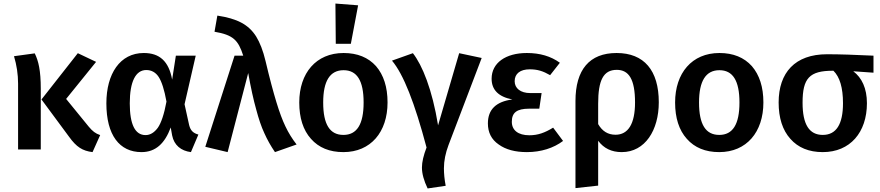

<svg xmlns="http://www.w3.org/2000/svg" viewBox="-20 -843 4965 1083"><path d="M522 -494 419 -543 214 -282 370 -71C411 -14 445 8 502 15L545 -81C518 -90 502 -103 481 -128L353 -285ZM59 -526C74 -476 82 -424 82 -371V0H210V-342C210 -446 197 -499 176 -542Z M791 -544C657 -544 580 -427 580 -260C580 -81 654 15 778 15C859 15 910 -35 943 -124L951 -79C962 -24 1001 8 1057 15L1099 -84C1070 -92 1055 -106 1047 -137L1021 -255L1084 -529H972L951 -394C932 -498 880 -544 791 -544ZM805 -448C834 -448 858 -435 875 -409C892 -383 907 -337 919 -270C906 -199 889 -149 870 -122C850 -95 827 -81 801 -81C742 -81 712 -141 712 -260C712 -384 746 -448 805 -448Z M1190 -664C1295 -646 1324 -617 1352 -529H1303L1138 -15L1264 15L1380 -431C1395 -347 1410 -279 1425 -226C1439 -173 1454 -128 1471 -92C1487 -56 1507 -20 1531 15L1653 -28C1628 -60 1607 -94 1590 -130C1573 -165 1556 -211 1539 -267C1522 -323 1501 -400 1478 -498C1464 -557 1446 -603 1425 -637C1382 -705 1318 -738 1206 -755Z M1874 -596H1959L2000 -813L1872 -823ZM1918 -544C1763 -544 1668 -431 1668 -265C1668 -178 1690 -109 1734 -60C1778 -10 1839 15 1917 15C2071 15 2166 -98 2166 -265C2166 -352 2144 -420 2101 -470C2057 -519 1996 -544 1918 -544ZM1918 -447C1993 -447 2031 -389 2031 -265C2031 -141 1993 -82 1917 -82C1841 -82 1803 -140 1803 -265C1803 -386 1841 -447 1918 -447Z M2191 -501C2256 -424 2319 -263 2386 -11C2369 33 2360 71 2360 102C2360 137 2371 176 2392 220L2494 205C2487 169 2484 136 2484 106C2484 64 2493 20 2510 -25L2697 -516L2570 -543L2451 -136C2418 -339 2362 -475 2309 -543Z M2952 -544C2832 -544 2753 -488 2753 -399C2753 -336 2792 -297 2870 -282C2778 -270 2732 -225 2732 -147C2732 -96 2752 -56 2793 -28C2833 1 2886 15 2952 15C3032 15 3103 -8 3156 -48L3100 -123C3053 -94 3014 -80 2966 -80C2902 -80 2867 -109 2867 -156C2867 -207 2894 -230 2965 -230H3022L3035 -318H2971C2916 -318 2883 -345 2883 -385C2883 -428 2915 -452 2968 -452C3012 -452 3043 -442 3083 -419L3138 -489C3087 -526 3025 -544 2952 -544Z M3458 -544C3305 -544 3226 -450 3226 -273V218L3354 204V-49C3386 -6 3430 15 3487 15C3619 15 3696 -109 3696 -266C3696 -446 3613 -544 3458 -544ZM3452 -83C3409 -83 3377 -103 3354 -143V-258C3354 -390 3383 -449 3459 -449C3527 -449 3562 -396 3562 -265C3562 -144 3523 -83 3452 -83Z M4038 -544C3883 -544 3788 -431 3788 -265C3788 -178 3810 -109 3854 -60C3898 -10 3959 15 4037 15C4191 15 4286 -98 4286 -265C4286 -352 4264 -420 4221 -470C4177 -519 4116 -544 4038 -544ZM4038 -447C4113 -447 4151 -389 4151 -265C4151 -141 4113 -82 4037 -82C3961 -82 3923 -140 3923 -265C3923 -386 3961 -447 4038 -447Z M4907 -529C4803 -534 4716 -537 4645 -537C4464 -537 4372 -433 4372 -265C4372 -178 4394 -109 4438 -60C4482 -10 4543 15 4621 15C4775 15 4870 -96 4870 -261C4870 -345 4841 -405 4793 -441L4907 -433ZM4621 -82C4545 -82 4507 -140 4507 -264C4507 -402 4546 -444 4678 -444H4681C4717 -409 4735 -348 4735 -261C4735 -142 4697 -82 4621 -82Z"/></svg>

Font: Fira Sans Medium
Style: Regular
Weight: 500
Designer: Carrois Corporate & Edenspiekermann AG
Foundry: Carrois Corporate GbR & Edenspiekermann AG
Version: Version 4.203